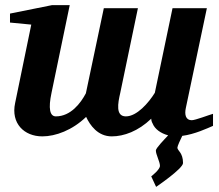

<svg xmlns="http://www.w3.org/2000/svg" viewBox="-20 -520 855 749"><path d="M811 -29V-76C796 -72 742 -51 728 -51C705 -51 699 -72 705 -99L787 -488H653L584 -158C560 -119 514 -66 471 -66C430 -66 440 -118 449 -157L518 -488H385L315 -156C295 -118 256 -66 198 -66C174 -66 168 -97 181 -158L252 -500H183L19 -467V-432L102 -424L39 -118C22 -39 74 12 145 12C197 12 262 -12 316 -64C331 -32 361 12 416 12C463 12 519 -8 570 -57C570 -51 572 -44 575 -39C584 -16 607 0 636 8C621 24 588 58 588 67C588 83 604 111 604 127C604 142 570 168 570 168L589 209C589 209 694 138 694 116C694 75 672 68 672 56C672 50 684 24 691 10C739 4 790 -20 811 -29Z"/></svg>

Font: Veleka
Style: Bold Italic
Weight: 700
Italic angle: -12°
Designer: Stefan Peev, Context Ltd, 2016; SIL International, 1997-2014.
Foundry: Stefan Peev, Context Ltd, 2016
Version: Version 5.000